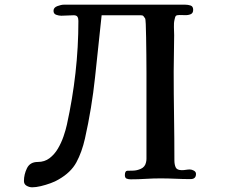

<svg xmlns="http://www.w3.org/2000/svg" viewBox="-20 -762 1040 818"><path d="M815 -21Q815 -30 806 -35Q797 -40 789 -40Q781 -40 772 -38.5Q763 -37 755 -37Q734 -37 728.5 -49Q723 -61 723 -79Q723 -174 721.5 -268.5Q720 -363 720 -457Q720 -496 721 -535Q722 -574 722 -612Q722 -629 721 -646.5Q720 -664 724 -680Q726 -691 729.5 -694.5Q733 -698 745 -698Q755 -698 768.5 -697.5Q782 -697 792.5 -701.5Q803 -706 803 -720Q803 -735 792 -738.5Q781 -742 770 -742H251Q241 -742 224.5 -736Q208 -730 208 -716Q208 -703 219.5 -699Q231 -695 241 -695Q255 -695 268 -696Q281 -697 294 -697Q306 -697 310 -690.5Q314 -684 314 -673Q314 -561 301.5 -450.5Q289 -340 265 -231Q260 -208 250.5 -180.5Q241 -153 226.5 -128.5Q212 -104 191 -88Q170 -72 141 -72Q108 -72 95 -45.5Q82 -19 82 9Q82 23 93.5 29.5Q105 36 117 36Q133 36 154 31Q175 26 195.5 18.5Q216 11 229 3Q282 -27 305.5 -70.5Q329 -114 342 -172Q371 -301 385 -433Q399 -565 413 -697H580Q588 -697 591 -693.5Q594 -690 598 -684Q600 -682 601 -659.5Q602 -637 602.5 -602.5Q603 -568 603.5 -529Q604 -490 604 -453.5Q604 -417 604 -390Q604 -363 604 -354Q604 -290 604 -226.5Q604 -163 604 -99Q604 -92 604 -85Q604 -78 602 -70Q598 -51 580.5 -43Q563 -35 545 -35Q533 -35 522.5 -34.5Q512 -34 512 -16Q512 -4 519.5 -1Q527 2 537 2Q569 2 600.5 0Q632 -2 663 -2Q695 -2 727.5 -0.5Q760 1 792 1Q815 1 815 -21Z"/></svg>

Font: UoqMunThenKhung
Style: Regular
Weight: 400
Designer: Font-Kai, 金井和夫, 宇文滿月
Foundry: Kazuo Kanai, Moonlit Owen
Version: Version 1.197